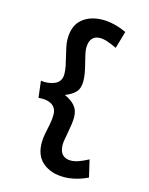

<svg xmlns="http://www.w3.org/2000/svg" viewBox="-126 -796 792 1018"><g transform="rotate(15 269.5 -286.5)"><path d="M325 143Q255 143 210 106Q165 69 165 -3Q165 -28 170.5 -55Q176 -82 181.5 -109Q187 -136 187 -161Q187 -183 178.5 -197Q170 -211 155.5 -218.5Q141 -226 123.5 -228Q106 -230 87 -228L76 -319Q96 -316 116 -318.5Q136 -321 152 -328Q168 -335 177.5 -349Q187 -363 187 -384Q187 -406 182 -430Q177 -454 171 -478Q165 -502 160 -525.5Q155 -549 155 -570Q155 -644 198.5 -680Q242 -716 311 -716Q341 -716 374.5 -708Q408 -700 441 -684L414 -590Q384 -604 362 -611.5Q340 -619 320 -619Q294 -619 278.5 -602Q263 -585 263 -549Q263 -536 267.5 -515Q272 -494 278.5 -469.5Q285 -445 289.5 -420Q294 -395 294 -374Q294 -335 274.5 -314Q255 -293 218 -279Q255 -263 275.5 -239Q296 -215 296 -177Q296 -160 293 -137.5Q290 -115 285.5 -92Q281 -69 278 -51Q275 -33 275 -23Q275 15 292 32Q309 49 336 49Q358 49 381.5 40.5Q405 32 433 17L455 111Q422 127 388.5 135Q355 143 325 143Z"/></g></svg>

Font: Truculenta ExtraBold
Style: Regular
Weight: 800
Version: Version 1.002